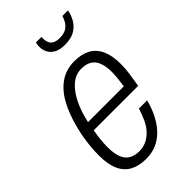

<svg xmlns="http://www.w3.org/2000/svg" viewBox="-225 -795 880 880"><g transform="rotate(-45 214.5 -355.5)"><path d="M175 12Q128 12 96 -5Q64 -22 47.5 -58.5Q31 -95 31 -151Q31 -194 37 -238Q43 -282 54 -322Q71 -387 98 -435.5Q125 -484 164.5 -511Q204 -538 257 -538Q304 -538 335.5 -520.5Q367 -503 383 -467.5Q399 -432 399 -378Q399 -348 394.5 -316.5Q390 -285 384 -251H96Q91 -224 88.5 -199Q86 -174 86 -151Q86 -110 96 -84.5Q106 -59 126.5 -47Q147 -35 177 -35Q201 -35 221.5 -44.5Q242 -54 259.5 -71.5Q277 -89 290 -115.5Q303 -142 313 -175H366Q355 -132 337 -97.5Q319 -63 295 -38.5Q271 -14 241 -1Q211 12 175 12ZM104 -296H336Q339 -319 341.5 -340.5Q344 -362 344 -381Q344 -418 334.5 -442.5Q325 -467 305.5 -479Q286 -491 255 -491Q218 -491 188.5 -465.5Q159 -440 137.5 -396Q116 -352 104 -296ZM279 -621Q247 -621 227.5 -632Q208 -643 199 -660Q190 -677 190 -697Q190 -703 191 -710Q192 -717 193 -723H229Q228 -701 233.5 -687Q239 -673 252 -666.5Q265 -660 285 -660Q314 -660 330 -671Q346 -682 354 -697Q362 -712 365 -723H401Q397 -699 384 -675.5Q371 -652 346.5 -636.5Q322 -621 279 -621Z"/></g></svg>

Font: Archivo Condensed ExtraLight
Style: Italic
Weight: 250
Width: 3
Italic angle: -10°
Designer: Hector Gatti
Foundry: Omnibus-Type
Version: Version 2.001